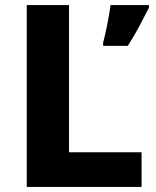

<svg xmlns="http://www.w3.org/2000/svg" viewBox="-20 -734 611 754"><path d="M85 0V-714H251V-136H536V0ZM565 -714H414Q410 -682 401.5 -639Q393 -596 385 -567V-554H482Q508 -595 528 -632.5Q548 -670 565 -704Z"/></svg>

Font: Noto Sans UI Extra
Style: Regular
Weight: 800
Designer: Monotype Design Team
Foundry: Monotype Imaging Inc.
Version: Version 1.901